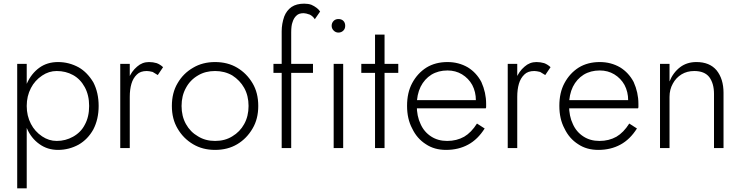

<svg xmlns="http://www.w3.org/2000/svg" viewBox="-20 -809 4052 1049"><path d="M126 220V-460H74V220ZM519 -230Q519 -303 490 -359Q457 -414 410 -441Q357 -470 297 -470Q238 -470 195 -439Q151 -407 127 -353Q102 -304 102 -230Q102 -157 127 -108Q150 -54 195 -22Q239 10 297 10Q357 10 410 -19Q460 -48 490 -102Q519 -158 519 -230ZM467 -230Q467 -170 443 -127Q422 -86 379 -62Q338 -39 290 -39Q247 -39 210 -64Q170 -91 149 -132Q126 -176 126 -230Q126 -284 149 -328Q170 -369 210 -396Q247 -421 290 -421Q339 -421 379 -399Q419 -377 443 -333Q467 -289 467 -230Z M689 -460H637V0H689ZM842 -399 871 -442Q855 -457 836 -464Q816 -470 794 -470Q757 -470 729 -445Q698 -419 682 -378Q665 -329 665 -280H689Q689 -320 698 -351Q707 -382 728 -402Q747 -421 782 -421Q794 -421 814 -416Q816 -415 842 -399Z M919 -230Q919 -159 950 -107Q981 -53 1035 -21Q1087 10 1155 10Q1224 10 1276 -21Q1328 -52 1360 -107Q1391 -159 1391 -230Q1391 -302 1360 -354Q1328 -408 1276 -439Q1224 -470 1155 -470Q1087 -470 1035 -439Q981 -408 950 -354Q919 -302 919 -230ZM996 -131Q972 -174 972 -230Q972 -286 996 -329Q1019 -372 1062 -397Q1102 -421 1155 -421Q1207 -421 1249 -397Q1291 -370 1314 -329Q1338 -286 1338 -230Q1338 -174 1314 -131Q1291 -89 1249 -64Q1209 -39 1155 -39Q1102 -39 1062 -64Q1020 -88 996 -131Z M1474 -460V-411H1690V-460ZM1700 -704 1729 -746Q1719 -760 1710 -766Q1697 -776 1681 -783Q1664 -789 1642 -789Q1600 -789 1573 -771Q1546 -752 1533 -719Q1519 -679 1519 -638V0H1571V-632Q1571 -669 1578 -687Q1585 -711 1600 -724Q1613 -737 1639 -737Q1651 -737 1673 -729Q1690 -720 1700 -704Z M1792 -668Q1792 -653 1803 -642Q1814 -631 1829 -631Q1845 -631 1856 -642Q1866 -652 1866 -668Q1866 -685 1856 -695Q1846 -705 1829 -705Q1813 -705 1803 -695Q1792 -684 1792 -668ZM1803 -460V0H1855V-460Z M1954 -460V-411H2156V-460ZM2029 -620V0H2081V-620Z M2417 10Q2485 10 2538 -19Q2590 -47 2628 -107L2586 -134Q2555 -85 2516 -62Q2475 -39 2423 -39Q2373 -39 2336 -63Q2297 -88 2278 -131Q2257 -174 2257 -234Q2257 -292 2278 -335Q2299 -377 2337 -401Q2375 -424 2425 -424Q2469 -424 2504 -403Q2540 -381 2560 -345Q2580 -307 2580 -261L2579 -259V-253Q2578 -250 2578 -245Q2576 -243 2575 -237L2573 -231L2595 -262H2237V-217H2634L2636 -223V-229V-242Q2636 -303 2610 -361Q2583 -412 2536 -441Q2486 -470 2425 -470Q2359 -470 2310 -440Q2261 -409 2232 -355Q2204 -303 2204 -231Q2204 -159 2232 -107Q2258 -52 2307 -21Q2353 10 2417 10Z M2806 -460H2754V0H2806ZM2959 -399 2988 -442Q2972 -457 2953 -464Q2933 -470 2911 -470Q2874 -470 2846 -445Q2815 -419 2799 -378Q2782 -329 2782 -280H2806Q2806 -320 2815 -351Q2824 -382 2845 -402Q2864 -421 2899 -421Q2911 -421 2931 -416Q2933 -415 2959 -399Z M3249 10Q3317 10 3370 -19Q3422 -47 3460 -107L3418 -134Q3387 -85 3348 -62Q3307 -39 3255 -39Q3205 -39 3168 -63Q3129 -88 3110 -131Q3089 -174 3089 -234Q3089 -292 3110 -335Q3131 -377 3169 -401Q3207 -424 3257 -424Q3301 -424 3336 -403Q3372 -381 3392 -345Q3412 -307 3412 -261L3411 -259V-253Q3410 -250 3410 -245Q3408 -243 3407 -237L3405 -231L3427 -262H3069V-217H3466L3468 -223V-229V-242Q3468 -303 3442 -361Q3415 -412 3368 -441Q3318 -470 3257 -470Q3191 -470 3142 -440Q3093 -409 3064 -355Q3036 -303 3036 -231Q3036 -159 3064 -107Q3090 -52 3139 -21Q3185 10 3249 10Z M3881 -296V0H3933V-302Q3933 -378 3895 -425Q3857 -470 3785 -470Q3733 -470 3696 -442Q3657 -412 3638 -364V-460H3586V0H3638V-280Q3638 -320 3656 -352Q3673 -384 3704 -403Q3734 -421 3773 -421Q3829 -421 3855 -388Q3881 -353 3881 -296Z"/></svg>

Font: NM-font
Style: Light
Weight: 500
Designer: ""
Foundry: ""
Version: ""